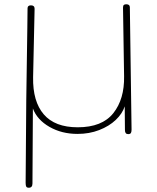

<svg xmlns="http://www.w3.org/2000/svg" viewBox="-20 -629 736 899"><path d="M596 -22Q596 -12 593 -6.5Q590 -1 580 -1Q565 -1 565 -20L564 -131Q553 -97 522 -67.5Q491 -38 444.5 -20Q398 -2 343 -2Q269 -2 211.5 -35Q154 -68 134 -121L132 230Q132 250 115 250Q106 250 103 245Q100 240 100 227L103 -161L108 -501L109 -590Q109 -604 125 -604Q142 -604 142 -588L135 -267Q133 -154 185 -93.5Q237 -33 344 -33Q458 -33 510.5 -99Q563 -165 561 -272L556 -593Q556 -602 559.5 -605.5Q563 -609 571 -609Q588 -609 588 -595Z"/></svg>

Font: Mali ExtraLight
Style: Regular
Weight: 275
Version: Version 1.000; ttfautohint (v1.6)